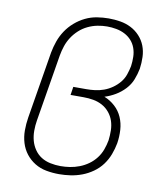

<svg xmlns="http://www.w3.org/2000/svg" viewBox="-84 -813 768 890"><g transform="rotate(10 300.0 -367.5)"><path d="M254 8Q223 8 193.5 2.5Q164 -3 139.5 -18Q115 -33 97.5 -55.5Q80 -78 71.5 -106Q63 -134 63 -164.5Q63 -195 68 -226L120 -541Q125 -568 134.5 -595Q144 -622 160 -646Q176 -670 198.5 -689.5Q221 -709 247 -721.5Q273 -734 301 -738.5Q329 -743 356 -743Q384 -743 411 -738.5Q438 -734 461.5 -722Q485 -710 503 -690.5Q521 -671 530.5 -646.5Q540 -622 541 -594Q542 -566 538 -538Q533 -512 523 -486.5Q513 -461 493.5 -440Q474 -419 449.5 -404.5Q425 -390 399 -382Q427 -371 449.5 -350.5Q472 -330 484 -302.5Q496 -275 498 -243.5Q500 -212 495 -180Q490 -153 480 -126.5Q470 -100 453 -77Q436 -54 412 -37Q388 -20 361.5 -10Q335 0 307.5 4Q280 8 254 8ZM254 -30Q276 -30 298.5 -33.5Q321 -37 343 -45.5Q365 -54 384.5 -68Q404 -82 418.5 -101Q433 -120 441 -142Q449 -164 453 -186Q456 -210 455.5 -233.5Q455 -257 448 -278Q441 -299 426.5 -316.5Q412 -334 392.5 -344.5Q373 -355 350.5 -359Q328 -363 304 -363H243L249 -402H310Q330 -402 351 -404.5Q372 -407 392.5 -414.5Q413 -422 431.5 -435Q450 -448 464 -465Q478 -482 485 -502.5Q492 -523 496 -543Q499 -565 498.5 -587Q498 -609 491 -628.5Q484 -648 470.5 -663Q457 -678 438.5 -687.5Q420 -697 398.5 -701Q377 -705 355 -705Q333 -705 310 -700.5Q287 -696 265 -685.5Q243 -675 225 -658.5Q207 -642 194 -622Q181 -602 173.5 -579.5Q166 -557 162 -534L110 -219Q106 -195 106 -170.5Q106 -146 112 -124Q118 -102 131 -83Q144 -64 163 -52Q182 -40 206 -35Q230 -30 254 -30Z"/></g></svg>

Font: Iosevka Aile Extralight
Style: Italic
Weight: 200
Italic angle: -9°
Designer: Belleve Invis
Foundry: Belleve Invis
Version: Version 31.1.0; ttfautohint (v1.8.4)